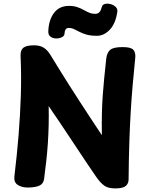

<svg xmlns="http://www.w3.org/2000/svg" viewBox="-20 -1042 832 1072"><path d="M226 -41.6Q222.4 -16.2 200 -5.6Q177.6 5 134.3 5Q101.8 5 79.3 -9.4Q56.8 -23.9 60.3 -56.8Q74.6 -174.8 83.8 -288.4Q93 -402 96.4 -512.6Q99.8 -623.2 94.8 -730.7Q93.8 -762.3 110.8 -775.7Q127.8 -789 170.1 -789Q203.3 -789 224.8 -775.3Q246.3 -761.7 265 -729.8Q274.3 -714.7 289.2 -690.4Q304 -666.2 323.8 -634.3Q343.6 -602.3 368.3 -563.6Q393 -524.9 421.5 -480.7Q450 -436.4 482.1 -387.9Q514.2 -339.4 548.7 -287.1Q547.7 -357.1 549 -410.7Q550.3 -464.3 553.7 -511.2Q557 -558.1 561.9 -606.2Q566.9 -654.3 573.1 -713.3Q576.7 -747.3 594.6 -763.2Q612.6 -779.1 664.4 -779.1Q711.2 -779.1 724.6 -763.9Q738 -748.7 735.2 -719.4Q727.2 -640.6 720.7 -566.4Q714.2 -492.2 709.6 -413.9Q705 -335.6 702 -244.5Q699 -153.4 698 -40.3Q698 -17.3 682.1 -3.7Q666.2 10 622.9 10Q584.8 10 563.6 -4.7Q542.3 -19.3 520.3 -50Q491.7 -91.1 467.4 -127.6Q443.2 -164.1 419.8 -199.1Q396.3 -234 371.4 -271.9Q346.4 -309.8 317.3 -353Q288.2 -396.2 251.7 -449.7Q252.9 -394.6 251.7 -342.6Q250.4 -290.7 247.1 -240.9Q243.8 -191.1 238.2 -141.7Q232.7 -92.3 226 -41.6ZM521.3 -842.1Q486.8 -842.1 463.5 -848.7Q440.2 -855.3 423.8 -864.1Q407.4 -872.8 393.4 -879.4Q379.4 -886 363.4 -886Q341.7 -886 340 -853.1Q339.4 -841.1 325.3 -834.1Q311.2 -827.1 293.6 -827.3Q276 -827.4 262.6 -836.7Q249.1 -845.9 249.7 -866.6Q251.6 -929.6 281.2 -969.3Q310.8 -1009.1 364.7 -1009.1Q391.7 -1009.1 411.2 -1002.4Q430.7 -995.7 446.2 -986.9Q461.7 -978.2 477.2 -971.5Q492.7 -964.8 511.7 -964.8Q526.7 -964.8 535.2 -974.2Q543.7 -983.7 548.3 -1001.9Q551.3 -1016.2 565.7 -1019.9Q580.1 -1023.6 596.9 -1019.2Q613.7 -1014.8 625.4 -1003.9Q637.1 -993.1 635.1 -977.2Q625.8 -910.6 593.1 -876.3Q560.3 -842.1 521.3 -842.1Z"/></svg>

Font: Playpen Sans Hebrew
Style: Regular
Weight: 400
Designer: Tom Grace, Laura Meseguer, Veronika Burian, José Scaglione
Foundry: TypeTogether
Version: Version 2.000